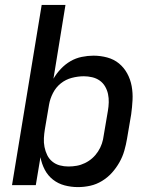

<svg xmlns="http://www.w3.org/2000/svg" viewBox="-20 -755 640 783"><path d="M298 8Q270 8 243.5 1Q217 -6 196 -22.5Q175 -39 162.5 -63Q150 -87 145 -114L126 0H29L150 -735H247L198 -434Q210 -455 228 -474Q246 -493 267.5 -505.5Q289 -518 313.5 -523Q338 -528 361 -528Q390 -528 417.5 -520.5Q445 -513 465.5 -496Q486 -479 499 -455Q512 -431 517 -403.5Q522 -376 520.5 -347Q519 -318 515 -289L498 -189Q494 -165 487 -140.5Q480 -116 467 -93Q454 -70 436.5 -50.5Q419 -31 396 -17Q373 -3 348 2.5Q323 8 298 8ZM259 -76Q276 -76 293 -79Q310 -82 326.5 -90Q343 -98 356.5 -110Q370 -122 380 -137.5Q390 -153 395.5 -169.5Q401 -186 403 -203L420 -303Q423 -320 423.5 -337.5Q424 -355 420.5 -371.5Q417 -388 408.5 -402.5Q400 -417 386.5 -426.5Q373 -436 356 -440Q339 -444 322 -444Q298 -444 273 -437.5Q248 -431 228 -415Q208 -399 196 -375.5Q184 -352 180 -328L163 -228Q160 -210 159 -191.5Q158 -173 161.5 -155.5Q165 -138 172.5 -122.5Q180 -107 193.5 -96Q207 -85 224 -80.5Q241 -76 259 -76Z"/></svg>

Font: Iosevka Medium Extended
Style: Italic
Weight: 500
Width: 7
Italic angle: -9°
Monospace: yes
Designer: Belleve Invis
Foundry: Belleve Invis
Version: Version 32.5.0; ttfautohint (v1.8.4)